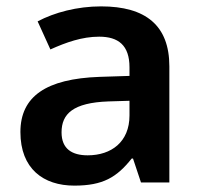

<svg xmlns="http://www.w3.org/2000/svg" viewBox="-20 -572 628 602"><path d="M297 -552C222 -552 151 -533 98 -505L138 -417C187 -439 237 -457 291 -457C351 -457 386 -430 386 -361V-334L292 -331C125 -325 44 -270 44 -158C44 -43 116 10 213 10C303 10 346 -16 393 -75H397L422 0H511V-364C511 -492 437 -552 297 -552ZM320 -254 386 -256V-210C386 -127 329 -85 255 -85C206 -85 173 -105 173 -157C173 -215 209 -250 320 -254Z"/></svg>

Font: Noto Sans Bengali SemiBold
Style: Regular
Weight: 600
Designer: Jelle Bosma - Monotype Design Team
Foundry: Monotype Imaging Inc.
Version: Version 2.003